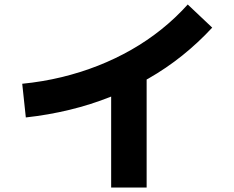

<svg xmlns="http://www.w3.org/2000/svg" viewBox="-20 -782 1040 855"><path d="M95 -259 79 -409Q170 -418 254.5 -438.5Q339 -459 416.5 -489.5Q494 -520 565 -560.5Q636 -601 699 -651.5Q762 -702 816 -762L925 -659Q863 -592 792 -535Q721 -478 640.5 -432Q560 -386 472.5 -351Q385 -316 290 -293Q195 -270 95 -259ZM475 -448H633V53H475Z"/></svg>

Font: Murecho Thin
Style: Bold
Weight: 700
Version: Version 1.010